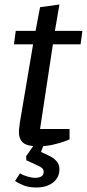

<svg xmlns="http://www.w3.org/2000/svg" viewBox="-20 -644 386 853"><path d="M149 6Q102 6 83 -9.5Q64 -25 64 -59Q64 -67 66 -80.5Q68 -94 69 -104L127 -447H42L50 -507H138L158 -612L244 -624L224 -507H346L338 -447H215L158 -71H289V-25Q286 -23 265.5 -15.5Q245 -8 214.5 -1Q184 6 149 6ZM142 189Q108 189 84.5 179.5Q61 170 47 160L69 126Q81 134 101 140Q121 146 136 146Q153 146 163.5 140Q174 134 174 119Q174 108 165.5 101.5Q157 95 142 89L97 68L96 50L131 0H174L162 31L192 45Q215 55 229.5 70Q244 85 244 108Q244 145 215.5 167Q187 189 142 189Z"/></svg>

Font: Faustina Medium
Style: Italic
Weight: 500
Italic angle: -8°
Designer: Alfonso Garcia
Foundry: http://www.omnibus-type.com
Version: Version 1.200